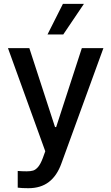

<svg xmlns="http://www.w3.org/2000/svg" viewBox="-20 -781 580 1000"><path d="M72.3 196.3V109.4Q95.7 111.3 119.1 111.3Q139.2 111.3 152.3 107.4Q165.5 103.5 178.5 88.4Q191.4 73.2 203.1 42L215.8 6.8L21.5 -530.3H132.8L266.6 -119.1H272.5L406.2 -530.3H518.6L299.8 70.3Q276.9 134.3 234.6 166.7Q192.4 199.2 127.9 199.2Q92.8 199.2 72.3 196.3ZM307.6 -760.7H417L309.6 -601.6H227.5Z"/></svg>

Font: Pretendard JP Medium
Style: Regular
Weight: 500
Designer: Base glyphs from Inter by Rasmus Andersson; Hangeul glyphs from Noto Sans CJK(Source Han Sans) by Jang Soo-young and Kan
Foundry: Kil Hyung-jin
Version: Version 1.309